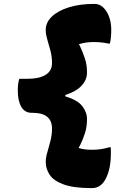

<svg xmlns="http://www.w3.org/2000/svg" viewBox="-20 -790 640 982"><path d="M425 -181Q425 -141 414 -107.5Q403 -74 390 -48Q388 -44 386 -40.5Q384 -37 382 -33Q399 -28 415 -26Q431 -24 450 -24Q475 -24 495.5 -27Q516 -30 540 -37H546Q547 -30 547 -21.5Q547 -13 547 -4Q547 72 522 122Q497 172 451 172H446Q357 172 306 153.5Q255 135 234.5 104.5Q214 74 214 39V36Q214 16 222 -11Q230 -38 238 -69Q246 -100 246 -132Q246 -213 147 -213H142Q107 -213 89 -243.5Q71 -274 71 -327Q71 -366 79 -387H121Q180 -387 213 -407Q246 -427 246 -468Q246 -500 238 -530.5Q230 -561 222 -587.5Q214 -614 214 -633V-638Q214 -675 245 -705Q276 -735 332 -752.5Q388 -770 461 -770H464Q500 -770 524.5 -731.5Q549 -693 549 -637Q549 -595 542 -567H536Q523 -570 503 -572.5Q483 -575 458 -575Q440 -575 421.5 -572.5Q403 -570 384 -564Q385 -562 386.5 -558.5Q388 -555 390 -552Q402 -526 413.5 -493Q425 -460 425 -419Q425 -382 397.5 -352Q370 -322 314 -304V-297Q376 -279 400.5 -247.5Q425 -216 425 -181Z"/></svg>

Font: Recursive Mn Csl St Blk
Style: Regular
Weight: 900
Monospace: yes
Version: Version 1.079;hotconv 1.0.112;makeotfexe 2.5.65598; ttfautoh